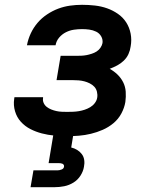

<svg xmlns="http://www.w3.org/2000/svg" viewBox="-20 -558 640 798"><path d="M259 8Q232 8 205.5 5.5Q179 3 154 -3.5Q129 -10 106.5 -21.5Q84 -33 67 -51.5Q50 -70 42.5 -95.5Q35 -121 39 -147Q39 -149 39.5 -150.5Q40 -152 40 -154H159Q159 -153 159 -152.5Q159 -152 159 -151Q157 -140 161.5 -130Q166 -120 174.5 -113.5Q183 -107 193 -103Q203 -99 214 -96.5Q225 -94 236.5 -93.5Q248 -93 259 -93Q271 -93 283.5 -93.5Q296 -94 308 -96Q320 -98 332 -102Q344 -106 355 -112.5Q366 -119 374 -129.5Q382 -140 384 -152Q386 -164 383 -176.5Q380 -189 372 -197.5Q364 -206 353 -211.5Q342 -217 330.5 -220Q319 -223 306.5 -224Q294 -225 281 -225H215L232 -326H298Q308 -326 319 -326.5Q330 -327 340 -329Q350 -331 361 -334.5Q372 -338 381.5 -344Q391 -350 397.5 -359.5Q404 -369 406 -379Q408 -394 400.5 -407Q393 -420 379.5 -426.5Q366 -433 351 -435Q336 -437 321 -437Q304 -437 287 -434.5Q270 -432 254 -424Q238 -416 226 -402Q214 -388 211 -370H92Q97 -396 108 -419.5Q119 -443 136 -463Q153 -483 175.5 -498Q198 -513 222 -522Q246 -531 271 -534.5Q296 -538 321 -538Q348 -538 374.5 -535Q401 -532 425 -523.5Q449 -515 470 -500.5Q491 -486 504.5 -465Q518 -444 523 -418Q528 -392 523 -365Q521 -349 514 -333.5Q507 -318 494.5 -306Q482 -294 467 -286Q452 -278 436 -272Q454 -262 468.5 -248Q483 -234 492 -216Q501 -198 502.5 -177Q504 -156 501 -134Q497 -110 484.5 -86.5Q472 -63 451.5 -46Q431 -29 407 -18.5Q383 -8 358 -2Q333 4 308.5 6Q284 8 259 8ZM107 220 119 150H219Q227 150 236 146.5Q245 143 246 135Q246 135 246 135Q246 135 246 135Q247 131 245 127.5Q243 124 239.5 122.5Q236 121 232 120.5Q228 120 224 120H182L202 0H285L276 55Q289 58 300.5 65Q312 72 320 82.5Q328 93 330 107Q332 121 329 135Q326 154 314.5 172Q303 190 285 201Q267 212 247 216Q227 220 207 220Z"/></svg>

Font: Iosevka Curly Extended
Style: Bold Italic
Weight: 700
Width: 7
Italic angle: -9°
Monospace: yes
Designer: Belleve Invis
Foundry: Belleve Invis
Version: Version 11.1.0; ttfautohint (v1.8.3)